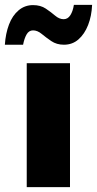

<svg xmlns="http://www.w3.org/2000/svg" viewBox="-53 -770 399 790"><path d="M57 0V-510H235V0ZM-33 -586Q-30 -632 -16 -669Q-2 -706 23.5 -727.5Q49 -749 83 -749Q114 -749 135.5 -734.5Q157 -720 174 -705.5Q191 -691 209 -691Q226 -691 236.5 -707.5Q247 -724 251 -750H326Q324 -704 309.5 -667Q295 -630 270 -608Q245 -586 210 -586Q180 -586 158 -601Q136 -616 118.5 -630.5Q101 -645 83 -645Q66 -645 56.5 -628.5Q47 -612 42 -586Z"/></svg>

Font: Chivo Medium ExtraBold
Style: Regular
Weight: 800
Version: Version 2.002